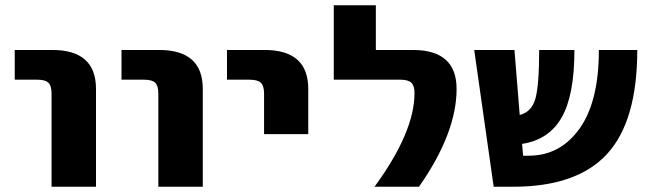

<svg xmlns="http://www.w3.org/2000/svg" viewBox="-20 -710 2469 730"><path d="M36 -407V-520H179Q345 -520 345 -372V0H176V-354Q176 -384 164 -395.5Q152 -407 122 -407Z M442 -407V-520H585Q751 -520 751 -372V0H582V-354Q582 -384 570 -395.5Q558 -407 528 -407Z M843 -407V-520H986Q1152 -520 1152 -372V-200H984V-354Q984 -384 971.5 -395.5Q959 -407 929 -407Z M1404 0Q1556 -208 1556 -356Q1556 -384 1544 -395.5Q1532 -407 1502 -407H1249V-690H1409V-520H1550Q1716 -520 1716 -372Q1716 -204 1573 0Z M1857 0 1783 -520H1936L1956 -273Q2001 -284 2015.5 -334.5Q2030 -385 2030 -520H2164Q2164 -347 2115 -262.5Q2066 -178 1965 -163L1969 -118H1990Q2110 -118 2183.5 -221Q2257 -324 2257 -520H2403Q2403 -250 2288.5 -125Q2174 0 1931 0Z"/></svg>

Font: Mplus 1p ExtraBold
Style: Regular
Weight: 800
Version: Version 1.061